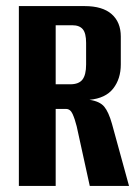

<svg xmlns="http://www.w3.org/2000/svg" viewBox="-20 -611 460 631"><path d="M42 0V-591H258Q317 -591 347 -564.5Q377 -538 377 -491V-399Q377 -352 352 -320Q327 -288 274 -283Q308 -278 322.5 -260.5Q337 -243 348 -204L404 0H275L232 -196Q226 -220 218.5 -236.5Q211 -253 197 -253H163V0ZM163 -334H211Q239 -334 251 -349.5Q263 -365 263 -399V-470Q263 -502 252 -515Q241 -528 218 -528H163Z"/></svg>

Font: Alumni Sans
Style: Bold
Weight: 700
Designer: Robert E. Leuschke
Foundry: Robert E. Leuschke
Version: Version 1.018